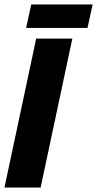

<svg xmlns="http://www.w3.org/2000/svg" viewBox="-22 -840 435 860"><path d="M-2 0 140 -667H302L160 0ZM118 -820H393L370 -715H95Z"/></svg>

Font: Epunda Sans ExtraBold
Style: Italic
Weight: 800
Italic angle: -12.0243°
Designer: Simon Atzbach
Foundry: typofactur
Version: Version 2.204; ttfautohint (v1.8.4.7-5d5b)